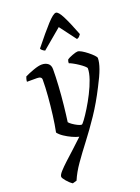

<svg xmlns="http://www.w3.org/2000/svg" viewBox="-175 -825 799 1099"><g transform="rotate(-20 225.0 -275.5)"><path d="M70 200Q53 189 36.5 169.5Q20 150 20 142Q20 131 36.5 112.5Q53 94 79.5 69.5Q106 45 136.5 17.5Q167 -10 196 -38Q178 -42 155 -52.5Q132 -63 111 -77Q90 -91 79 -106Q88 -150 95 -205Q102 -260 106.5 -316Q111 -372 111 -417Q111 -436 83 -436H22Q22 -444 24.5 -453Q27 -462 29 -466Q51 -477 83 -488.5Q115 -500 134 -500Q157 -500 172 -488.5Q187 -477 187 -453Q187 -408 183.5 -351Q180 -294 174 -237.5Q168 -181 162 -139Q167 -132 180.5 -122.5Q194 -113 209 -105.5Q224 -98 233 -98Q237 -98 252.5 -119Q268 -140 289 -174Q310 -208 330 -247.5Q350 -287 363 -324.5Q376 -362 376 -389Q376 -394 364.5 -404Q353 -414 336.5 -425Q320 -436 305 -444Q290 -452 283 -454Q283 -468 288 -476Q298 -483 320.5 -491.5Q343 -500 353 -500Q362 -500 377.5 -491Q393 -482 410 -468.5Q427 -455 438.5 -443Q450 -431 450 -425Q450 -399 436.5 -361.5Q423 -324 394 -269Q352 -186 307.5 -120Q263 -54 221.5 0Q180 54 147 101Q114 148 95 193ZM181 -568Q172 -572 165 -578Q158 -584 157 -589Q220 -668 258 -709.5Q296 -751 312 -751Q327 -751 348.5 -709Q370 -667 400 -589Q396 -584 391 -577.5Q386 -571 375 -568L300 -668Z"/></g></svg>

Font: Texturina 72pt 72pt Regular
Style: Italic
Weight: 400
Italic angle: -11°
Designer: Guillermo Torres Carreño
Foundry: Omnibus-Type
Version: Version 1.002; ttfautohint (v1.8.3)